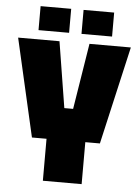

<svg xmlns="http://www.w3.org/2000/svg" viewBox="-58 -911 697 957"><g transform="rotate(5 290.0 -433.0)"><path d="M193 0V-210H120L8 -700H215L268 -370H312L365 -700H572L460 -210H387V0ZM106 -746V-866H259V-746ZM321 -746V-866H474V-746Z"/></g></svg>

Font: Tektur SemiCondensed ExtraBold
Style: Regular
Weight: 800
Width: 4
Designer: Adam Jagosz
Foundry: Adam Jagosz
Version: Version 1.005;gftools[0.9.30]